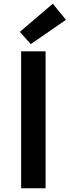

<svg xmlns="http://www.w3.org/2000/svg" viewBox="-20 -1016 376 1036"><path d="M94 0V-739H226V0ZM146 -778 87 -844 265 -996 336 -909Z"/></svg>

Font: Noto Sans JP SemiBold
Style: Regular
Weight: 600
Designer: Ryoko NISHIZUKA  (kana, bopomofo & ideographs); Paul D. Hunt (Latin, Greek & Cyrillic); Sandoll Communications , Soo-you
Foundry: Adobe
Version: Version 2.004-H2;hotconv 1.0.118;makeotfexe 2.5.65603